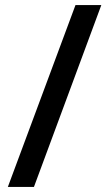

<svg xmlns="http://www.w3.org/2000/svg" viewBox="-20 -736 429 758"><path d="M380 -716H278L11 2H114Z"/></svg>

Font: Noto Sans UI SemiCondensed Medium
Style: Regular
Weight: 500
Width: 4
Designer: Monotype Design Team
Foundry: Monotype Imaging Inc.
Version: Version 1.901